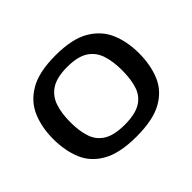

<svg xmlns="http://www.w3.org/2000/svg" viewBox="-115 -642 816 816"><g transform="rotate(-45 293.0 -234.0)"><path d="M293 10Q193 10 136.5 -22Q80 -54 57.5 -109Q35 -164 35 -233Q35 -303 58.5 -358Q82 -413 138 -445.5Q194 -478 293 -478Q392 -478 448 -445.5Q504 -413 527.5 -358Q551 -303 551 -233Q551 -164 528.5 -109Q506 -54 450 -22Q394 10 293 10ZM293 -61Q355 -61 389 -81Q423 -101 436 -139.5Q449 -178 449 -233Q449 -288 435.5 -327Q422 -366 388.5 -387Q355 -408 293 -408Q232 -408 198 -386.5Q164 -365 150.5 -325.5Q137 -286 137 -232Q137 -179 150 -140.5Q163 -102 197 -81.5Q231 -61 293 -61Z"/></g></svg>

Font: Red Rose
Style: Regular
Weight: 400
Designer: Jaikishan Patel
Version: Version 2.000; ttfautohint (v1.8.3)